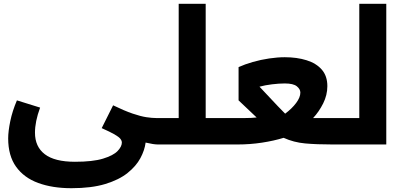

<svg xmlns="http://www.w3.org/2000/svg" viewBox="-20 -760 2125 1010"><path d="M356 230Q256 230 181 202.5Q106 175 64.5 117Q23 59 23 -32Q23 -69 34 -122.5Q45 -176 69 -232L191 -194Q177 -156 170.5 -123.5Q164 -91 164 -62Q164 12 216 51.5Q268 91 374 91Q468 91 522 74.5Q576 58 598.5 34.5Q621 11 621 -10Q621 -20 613 -30Q605 -40 582.5 -53Q560 -66 515 -86L575 -206Q635 -177 677.5 -162.5Q720 -148 750 -143.5Q780 -139 802 -139H814V0H811Q788 0 746 -10Q741 30 718.5 72Q696 114 651 150Q606 186 533.5 208Q461 230 356 230Z M814 -139H920V-740H1062V-139H1152V0H814Q784 0 784 -70Q784 -139 814 -139Z M1152 -139H1268Q1303 -139 1330 -142L1235 -232V-407Q1268 -422 1310 -434Q1352 -446 1396 -452.5Q1440 -459 1478 -459Q1542 -459 1593 -443Q1644 -427 1673 -393.5Q1702 -360 1702 -307Q1702 -260 1680 -216Q1658 -172 1627 -139Q1637 -139 1646.5 -139Q1656 -139 1667 -139H1764V0H1730Q1645 0 1585 -5.5Q1525 -11 1472 -35Q1420 -19 1357.5 -9.5Q1295 0 1229 0H1152Q1122 0 1122 -70Q1122 -139 1152 -139ZM1480 -162Q1516 -189 1538 -218.5Q1560 -248 1560 -273Q1560 -291 1541.5 -306Q1523 -321 1478 -321Q1448 -321 1411 -316.5Q1374 -312 1345 -304L1441 -202Q1452 -191 1461.5 -181Q1471 -171 1480 -162Z M1764 -139H1870V-740H2012V0H1764Q1734 0 1734 -70Q1734 -139 1764 -139Z"/></svg>

Font: Readex Pro SemiBold
Style: Regular
Weight: 600
Designer: Bonnie Shaver-Troup, Thomas Jockin
Foundry: Lexend
Version: Version 1.204; ttfautohint (v1.8.4.7-5d5b)